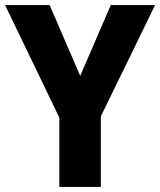

<svg xmlns="http://www.w3.org/2000/svg" viewBox="-20 -827 629 754"><path d="M295 -529 175 -807H0L213 -365V-93H376V-370L589 -807H415Z"/></svg>

Font: Noto Sans Kannada UI SemiCondensed ExtraBold
Style: Regular
Weight: 800
Width: 4
Designer: Jelle Bosma - Monotype Design Team
Foundry: Monotype Imaging Inc.
Version: Version 2.005